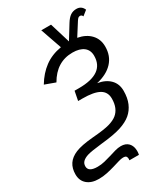

<svg xmlns="http://www.w3.org/2000/svg" viewBox="-282 -978 1135 1298"><g transform="rotate(-30 285.5 -329.0)"><path d="M440.4 -220.2Q440.4 -272 398.4 -295.7Q356.4 -319.3 269 -319.3H234.4L248.5 -391.6H283.2Q481.4 -391.6 481.4 -530.3Q481.4 -574.7 450.7 -598.4Q419.9 -622.1 364.3 -622.1Q239.3 -622.1 170.4 -501.5L88.9 -531.2Q128.9 -598.1 184.1 -638.9Q239.3 -679.7 315.4 -692.4L257.8 -857.9H334L382.3 -699.2L447.3 -804.7Q467.3 -837.4 487.8 -851.1Q508.3 -864.7 534.7 -864.7Q574.2 -864.7 589.8 -827.1L551.8 -796.9Q546.4 -811.5 532.7 -811.5Q525.9 -811.5 520 -807.9Q514.2 -804.2 504.9 -790L442.9 -692.4Q505.9 -680.7 541.7 -642.6Q577.6 -604.5 577.6 -546.9Q577.6 -474.1 533.2 -426.3Q488.8 -378.4 406.2 -359.4Q466.8 -349.6 501.2 -314.9Q535.6 -280.3 535.6 -225.6Q535.6 -170.4 518.3 -129.9Q501 -89.4 469 -62.3Q437 -35.2 383.1 -17.6Q329.1 0 226.1 10.3Q140.1 20 112.8 28.6Q85.4 37.1 70.6 51.3Q55.7 65.4 55.7 87.9Q55.7 131.8 127 131.8Q155.3 131.8 182.6 125.2Q210 118.7 235.8 110.6Q261.7 102.5 285.6 95.7Q309.6 88.9 331.5 88.9Q368.7 88.9 389.9 110.8Q411.1 132.8 411.6 172.4Q411.6 186.5 408.7 201.2H334.5L335.4 189.5Q335.4 179.7 330.3 171.6Q325.2 163.6 305.7 163.6Q291.5 163.6 269 170.4Q246.6 177.2 218.5 185.5Q190.4 193.8 158.4 200.7Q126.5 207.5 93.8 207.5Q37.1 207.5 3.9 179.4Q-29.3 151.4 -29.3 101.6Q-29.3 54.7 -7.8 22.2Q13.7 -10.3 59.3 -29.3Q105 -48.3 195.3 -56.2Q289.1 -63.5 329.8 -75.2Q370.6 -86.9 393.6 -105.5Q416.5 -124 428.5 -152.6Q440.4 -181.2 440.4 -220.2Z"/></g></svg>

Font: Cousine
Style: Italic
Weight: 400
Italic angle: -12°
Monospace: yes
Designer: Steve Matteson
Foundry: Monotype Imaging Inc.
Version: Version 1.21